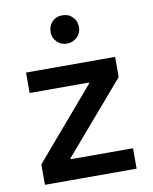

<svg xmlns="http://www.w3.org/2000/svg" viewBox="-82 -788 678 850"><g transform="rotate(-10 256.5 -363.0)"><path d="M50.8 -91.8 321.3 -407.7V-412.1H54.7V-503.9H455.1V-413.1L182.6 -96.2V-91.8H462.9V0H50.8ZM192.9 -661.1Q192.9 -689.5 210.9 -707.8Q229 -726.1 256.3 -725.6Q283.7 -726.1 302 -707.8Q320.3 -689.5 320.8 -662.1Q320.3 -635.3 302 -617.2Q283.7 -599.1 256.3 -598.6Q229.5 -598.6 211.2 -616.7Q192.9 -634.8 192.9 -661.1Z"/></g></svg>

Font: Wanted Sans Medium
Style: Regular
Weight: 500
Designer: Original Design by Kil Hyung-jin and Kang Hanbin, Wanted Lab, Inc; Hangeul from Source Han Sans by Jang Soo-young and Ka
Foundry: Wanted Lab, Inc.
Version: Version 1.001